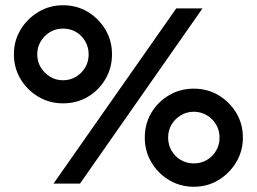

<svg xmlns="http://www.w3.org/2000/svg" viewBox="-20 -700 979 732"><path d="M184 0 652 -668H752L285 0ZM220 -306Q169 -306 126.5 -331Q84 -356 58.5 -398.5Q33 -441 33 -493Q33 -545 58.5 -587Q84 -629 126.5 -654.5Q169 -680 220 -680Q273 -680 315 -654.5Q357 -629 382 -587Q407 -545 407 -493Q407 -441 382 -398.5Q357 -356 315 -331Q273 -306 220 -306ZM220 -394Q248 -394 270 -407.5Q292 -421 305 -443Q318 -465 318 -493Q318 -520 305 -542.5Q292 -565 270 -578Q248 -591 220 -591Q193 -591 171 -578Q149 -565 135.5 -542.5Q122 -520 122 -493Q122 -465 135.5 -443Q149 -421 171 -407.5Q193 -394 220 -394ZM719 12Q667 12 624.5 -13.5Q582 -39 557 -81.5Q532 -124 532 -175Q532 -228 557 -270Q582 -312 624.5 -337Q667 -362 719 -362Q771 -362 813 -337Q855 -312 880.5 -270Q906 -228 906 -175Q906 -124 880.5 -81.5Q855 -39 813 -13.5Q771 12 719 12ZM719 -77Q746 -77 768.5 -90Q791 -103 804 -125.5Q817 -148 817 -175Q817 -203 804 -225Q791 -247 768.5 -260.5Q746 -274 719 -274Q692 -274 669.5 -260.5Q647 -247 634 -225Q621 -203 621 -175Q621 -148 634 -125.5Q647 -103 669.5 -90Q692 -77 719 -77Z"/></svg>

Font: Atkinson Hyperlegible Next Medium
Style: Regular
Weight: 500
Designer: Elliott Scott, Megan Eiswerth, Linus Boman, Theodore Petrosky, Letters from Sweden
Foundry: Applied Design Works, Letters from Sweden
Version: Version 2.001